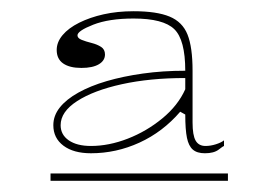

<svg xmlns="http://www.w3.org/2000/svg" viewBox="-20 -743 496 342"><path d="M142 -470Q111 -470 93 -483.5Q75 -497 75 -520Q75 -537 86.5 -551.5Q98 -566 119.5 -578Q141 -590 170 -598.5Q199 -607 234.5 -612Q270 -617 310 -617Q310 -672 290.5 -691Q271 -710 218 -710Q174 -710 146 -699Q118 -688 118 -680Q118 -675 125.5 -672Q133 -669 143 -666.5Q153 -664 160 -659.5Q167 -655 167 -646Q167 -635 156 -628.5Q145 -622 125 -622Q104 -622 92.5 -630Q81 -638 81 -654Q81 -668 91.5 -680.5Q102 -693 121 -702.5Q140 -712 164.5 -717.5Q189 -723 218 -723Q259 -723 282 -713.5Q305 -704 314 -681.5Q323 -659 323 -617V-525Q323 -502 328.5 -492.5Q334 -483 346 -483Q355 -483 364.5 -486Q374 -489 379 -493V-483Q378 -483 369.5 -476.5Q361 -470 345 -470Q331 -470 323.5 -476.5Q316 -483 313 -497.5Q310 -512 310 -539L301 -544Q270 -508 228.5 -489Q187 -470 142 -470ZM70 -421V-434H386V-421ZM142 -483Q174 -483 207.5 -496Q241 -509 269 -532Q297 -555 310 -584V-604Q247 -604 197 -593Q147 -582 117.5 -563Q88 -544 88 -520Q88 -503 102.5 -493Q117 -483 142 -483Z"/></svg>

Font: Kalnia SemiExpanded Thin
Style: Regular
Weight: 250
Width: 6
Designer: Frida Medrano
Foundry: Frida Medrano
Version: Version 1.105